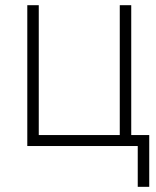

<svg xmlns="http://www.w3.org/2000/svg" viewBox="-20 -559 599 735"><path d="M84.5 0V-539.1H128.4V-42H438.5V-539.1H482.4V0ZM507.3 156.2V0H460V-42H551.3V156.2Z"/></svg>

Font: Inter 18pt ExtraLight
Style: Regular
Weight: 250
Designer: Rasmus Andersson
Foundry: rsms
Version: Version 4.001;git-66647c0bb